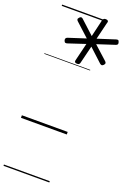

<svg xmlns="http://www.w3.org/2000/svg" viewBox="-228 -964 942 1410"><g transform="rotate(20 243.0 -259.5)"><path d="M250 -514Q227 -515 232 -534L266 -674L133 -630Q124 -627 117.5 -629Q111 -631 107 -643Q101 -662 119 -669L255 -713L150 -809Q144 -814 142.5 -821Q141 -828 150 -837Q156 -844 162.5 -845Q169 -846 176 -840L283 -742L315 -878Q317 -885 323 -890Q329 -895 340 -894Q361 -893 357 -876L323 -736L460 -780Q469 -783 475 -781Q481 -779 484 -767Q491 -748 472 -742L334 -697L439 -602Q446 -595 446.5 -589Q447 -583 439 -574Q431 -566 425 -566Q419 -566 411 -572L307 -668L273 -530Q270 -513 250 -514ZM0 365H358V375H0ZM0 -20H358V0H0ZM0 -505H358V-500H0ZM0 -885H358V-875H0Z"/></g></svg>

Font: Playwrite IS Guides
Style: Regular
Weight: 400
Designer: Veronika Burian, José Scaglione
Foundry: TypeTogether
Version: Version 1.003